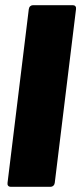

<svg xmlns="http://www.w3.org/2000/svg" viewBox="-20 -720 313 740"><path d="M9 -15 91 -685Q92 -692 96.5 -696Q101 -700 107 -700H261Q267 -700 270.5 -696Q274 -692 273 -685L191 -15Q190 -8 185.5 -4Q181 0 175 0H21Q15 0 11.5 -4Q8 -8 9 -15Z"/></svg>

Font: Barlow Semi Condensed Black
Style: Italic
Weight: 900
Width: 4
Italic angle: -7°
Designer: Jeremy Tribby
Foundry: Tribby Type
Version: Version 1.408